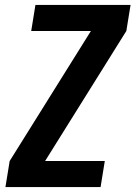

<svg xmlns="http://www.w3.org/2000/svg" viewBox="-20 -755 547 775"><path d="M2 0 19 -105 347 -630H106L123 -735H507L490 -630L162 -105H403L386 0Z"/></svg>

Font: Iosevka SS18 Extrabold
Style: Italic
Weight: 800
Italic angle: -9°
Monospace: yes
Designer: Belleve Invis
Foundry: Belleve Invis
Version: Version 25.1.1; ttfautohint (v1.8.4)